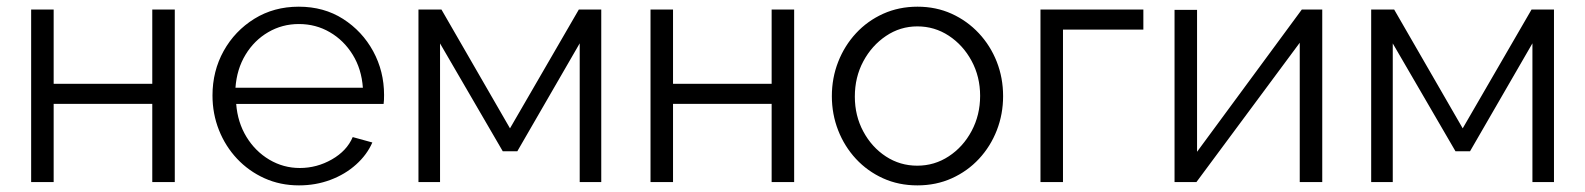

<svg xmlns="http://www.w3.org/2000/svg" viewBox="-20 -550 4789 580"><path d="M74.1 0V-521.1H142.1V-296.9H440V-521.1H508V0H440V-236.2H142.1V0Z M883.2 10Q826.6 10 779 -11.5Q731.4 -33 696.1 -70.5Q660.9 -108 641.4 -157.1Q621.9 -206.3 621.9 -261.6Q621.9 -335.3 655.6 -396Q689.4 -456.7 748.4 -493.3Q807.4 -529.8 882.5 -529.8Q958.5 -529.8 1016.4 -492.8Q1074.3 -455.7 1107.3 -395.2Q1140.2 -334.7 1140.2 -263.2Q1140.2 -255.3 1139.9 -247.9Q1139.5 -240.4 1138.8 -236H693.5Q697.8 -180.3 724.5 -136.5Q751.2 -92.8 793.7 -67.6Q836.2 -42.5 885.6 -42.5Q937.2 -42.5 982.5 -68.4Q1027.8 -94.3 1045.5 -135.9L1104.8 -119.6Q1088.6 -82.5 1055.7 -53Q1022.8 -23.4 978.3 -6.7Q933.9 10 883.2 10ZM691.3 -284.9H1076.2Q1072.2 -341.5 1045.4 -384.8Q1018.7 -428.1 976.4 -452.7Q934.2 -477.4 882.8 -477.4Q832.3 -477.4 790.1 -452.7Q747.9 -428.1 721.6 -384.6Q695.3 -341.2 691.3 -284.9Z M1244.1 0V-521.1H1313.6L1520.6 -162.3L1728.5 -521.1H1796.3V0H1731.2V-419.1L1542.7 -93H1498.8L1309.3 -418.8V0Z M1945.1 0V-521.1H2013.1V-296.9H2311V-521.1H2379V0H2311V-236.2H2013.1V0Z M2751.2 10Q2694.6 10 2647.5 -11.4Q2600.4 -32.7 2565.6 -70.2Q2530.9 -107.7 2511.9 -156.4Q2492.9 -205.2 2492.9 -259.4Q2492.9 -314.7 2512.1 -363.4Q2531.2 -412.1 2565.9 -449.6Q2600.6 -487.1 2648.1 -508.5Q2695.6 -529.8 2751.6 -529.8Q2807.6 -529.8 2854.7 -508.5Q2901.8 -487.1 2936.9 -449.6Q2971.9 -412.1 2991.1 -363.4Q3010.2 -314.7 3010.2 -259.4Q3010.2 -205.2 2991.2 -156.4Q2972.2 -107.7 2937.4 -70.2Q2902.5 -32.7 2855.2 -11.4Q2807.9 10 2751.2 10ZM2562.3 -258.2Q2562.3 -200.3 2587.9 -152.8Q2613.5 -105.2 2656.1 -77.4Q2698.8 -49.5 2750.9 -49.5Q2803.1 -49.5 2846.2 -77.9Q2889.4 -106.2 2915.1 -154.4Q2940.8 -202.6 2940.8 -260.4Q2940.8 -318.2 2915.1 -365.9Q2889.4 -413.6 2846.3 -442Q2803.2 -470.3 2751.2 -470.3Q2699.4 -470.3 2656.5 -441.4Q2613.5 -412.5 2587.9 -364.7Q2562.3 -316.9 2562.3 -258.2Z M3123.1 0V-521.1H3433.9V-460.5H3191.1V0Z M3528.1 0V-520.1H3596.1V-91.5L3912.5 -521.1H3974.3V0H3906.3V-420.9L3594.2 0Z M4122.1 0V-521.1H4191.6L4398.6 -162.3L4606.5 -521.1H4674.3V0H4609.2V-419.1L4420.7 -93H4376.8L4187.3 -418.8V0Z"/></svg>

Font: Raleway Thin
Style: Regular
Weight: 100
Designer: Matt McInerney, Pablo Impallari, Rodrigo Fuenzalida
Foundry: Matt McInerney, Pablo Impallari, Rodrigo Fuenzalida
Version: Version 4.026